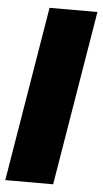

<svg xmlns="http://www.w3.org/2000/svg" viewBox="-53 -762 426 796"><g transform="rotate(5 160.0 -364.0)"><path d="M319.8 -727.5 199.2 0H0L120.6 -727.5Z"/></g></svg>

Font: Inter 20pt Black
Style: Italic
Weight: 900
Italic angle: -9.3988°
Version: Version 4.001;git-66647c0bb